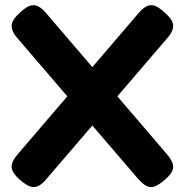

<svg xmlns="http://www.w3.org/2000/svg" viewBox="-20 -721 731 760"><path d="M632 -9Q609 11 592 17Q575 23 559.5 15Q544 7 525 -15L54 -564Q26 -594 26 -618Q26 -642 59 -671Q81 -692 98 -698Q115 -704 131 -696Q147 -688 166 -665L637 -115Q665 -84 665.5 -61Q666 -38 632 -9ZM59 -9Q26 -38 26 -61Q26 -84 54 -115L525 -665Q544 -688 560 -696Q576 -704 593 -698Q610 -692 632 -671Q666 -642 665.5 -618Q665 -594 637 -564L166 -15Q148 7 132 15Q116 23 99 17Q82 11 59 -9Z"/></svg>

Font: Fredoka SemiBold
Style: Regular
Weight: 600
Designer: Ben Nathan
Foundry: Milena B. Brandão, Ben Nathan
Version: Version 2.001